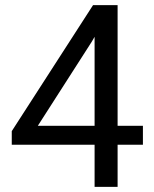

<svg xmlns="http://www.w3.org/2000/svg" viewBox="-20 -731 602 751"><path d="M350 -165V0H440V-165H539V-239H440V-711H344L26 -218V-165ZM339 -568 350 -587V-239H128Z"/></svg>

Font: Noto Sans KR Regular
Style: Regular
Weight: 400
Designer: Ryoko NISHIZUKA  (kana & ideographs); Paul D. Hunt (Latin, Greek & Cyrillic); Wenlong ZHANG  (bopomofo); Sandoll Communi
Foundry: Adobe Systems Incorporated
Version: Version 1.004;PS 1.004;hotconv 1.0.82;makeotf.lib2.5.63406